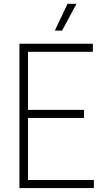

<svg xmlns="http://www.w3.org/2000/svg" viewBox="-20 -964 518 984"><path d="M123.5 -41.5H461V0H79.5V-740H456V-698.5H123.5V-401H410.5V-359.5H123.5ZM261 -807 326 -944.5H372L298 -807Z"/></svg>

Font: Encode Sans Condensed ExLight
Style: Regular
Weight: 275
Width: 3
Designer: Multiple Designers
Foundry: Impallari Type
Version: Version 2.000